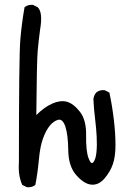

<svg xmlns="http://www.w3.org/2000/svg" viewBox="-20 -784 540 798"><path d="M91.8 -5.9 72.3 -15.6Q54.7 -56.6 58.6 -106.4Q58.6 -551.8 64.5 -619.6Q70.3 -687.5 82 -753.9Q95.7 -765.6 117.2 -763.7L136.7 -753.9Q159.2 -732.4 146.5 -660.2Q140.6 -616.2 136.7 -573.2Q132.8 -530.3 130.9 -305.7Q164.1 -338.9 197.3 -353.5Q230.5 -368.2 257.3 -361.3Q284.2 -354.5 311.5 -320.3Q338.9 -286.1 337.9 -221.7Q336.9 -157.2 347.7 -127.4Q358.4 -97.7 368.2 -109.9Q377.9 -122.1 380.9 -151.4Q383.8 -180.7 381.8 -216.8Q379.9 -252.9 375 -292Q370.1 -331.1 368.2 -372.1Q370.1 -387.7 379.9 -399.4Q393.6 -411.1 415 -409.2L434.6 -399.4Q446.3 -344.7 453.1 -287.1Q460 -229.5 460 -181.6Q460 -133.8 449.2 -102.1Q438.5 -70.3 414.1 -42Q389.6 -13.7 359.4 -16.6Q329.1 -19.5 296.9 -56.2Q264.6 -92.8 263.7 -159.2Q262.7 -225.6 251.5 -258.3Q240.2 -291 221.7 -286.1Q203.1 -281.2 187 -261.7Q170.9 -242.2 158.7 -208.5Q146.5 -174.8 141.6 -120.6Q136.7 -66.4 127 -15.6Q113.3 -3.9 91.8 -5.9Z"/></svg>

Font: JasonHandwriting4
Style: Regular
Weight: 400
Version: Version 1.01.21